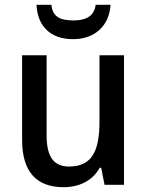

<svg xmlns="http://www.w3.org/2000/svg" viewBox="-20 -769 611 799"><path d="M440 -749H378C372 -698 332 -684 286 -684C233 -684 199 -697 194 -749H132C136 -660 190 -606 284 -606C376 -606 435 -663 440 -749ZM496 -539H394V-263C394 -141 363 -76 267 -76C203 -76 174 -118 174 -205V-539H72V-187C72 -56 130 10 245 10C308 10 365 -16 395 -71H401L415 0H496Z"/></svg>

Font: Noto Sans Gujarati SemiCondensed Medium
Style: Regular
Weight: 500
Width: 4
Designer: Jelle Bosma - Monotype Design Team, Universal Thirst
Foundry: Monotype Imaging Inc.
Version: Version 2.106